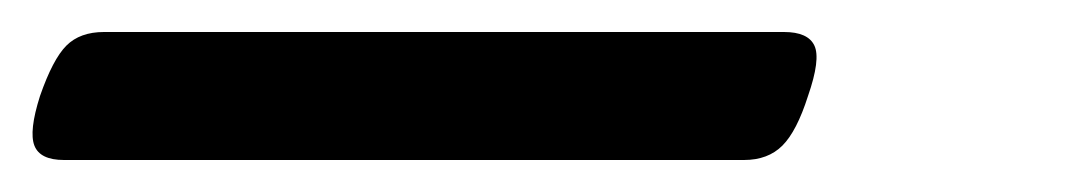

<svg xmlns="http://www.w3.org/2000/svg" viewBox="-101 34 671 120"><path d="M-61 134Q-76 134 -79.5 125Q-83 116 -76 94Q-68 71 -59.5 62.5Q-51 54 -36 54H389Q404 54 408 62.5Q412 71 404 94Q397 116 388 125Q379 134 364 134Z"/></svg>

Font: Playwrite NO
Style: Regular
Weight: 400
Designer: Veronika Burian, José Scaglione
Foundry: TypeTogether
Version: Version 1.002